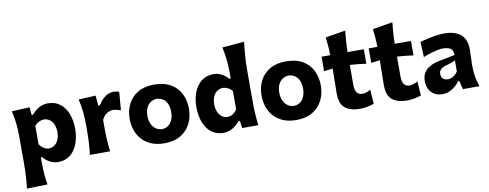

<svg xmlns="http://www.w3.org/2000/svg" viewBox="-80 -1262 4847 1905"><g transform="rotate(-10 2344.0 -309.5)"><path d="M344.6 -133.3Q315.4 -135.1 291.7 -150.6Q268.1 -166 250.3 -193.4V-378.4Q269.7 -401.2 294.3 -413.2Q318.8 -425.3 343.3 -425.8Q381 -424.3 405.9 -404.3Q430.8 -384.3 443.3 -351.8Q455.7 -319.3 455.7 -279.6Q455.7 -242.2 443.8 -209.4Q431.8 -176.6 407.3 -155.8Q382.8 -135.1 344.6 -133.3ZM60.7 220.9 268.2 215.5Q258.6 155.8 254.5 100.5Q250.3 45.2 250.3 -17.4V-60.5H261.9Q295.6 -21.6 334.5 -3.3Q373.4 15.1 411.1 15.1Q468.4 15.1 510.5 -8.9Q552.6 -32.9 580.3 -74.3Q608.1 -115.7 621.5 -169.2Q634.9 -222.7 634.9 -281.2Q634.9 -364.7 609.4 -431.5Q583.8 -498.2 533.9 -537.4Q483.9 -576.5 409.8 -576.5Q362 -576.5 320.6 -553.1Q279.1 -529.8 247.4 -490.7H233.6L225.3 -569.5L46.4 -560.4Q62.7 -493 68.9 -427.6Q75.2 -362.1 75.2 -298.2V-27Q75.2 42.8 71.5 102Q67.9 161.1 60.7 220.9Z M733.7 0H937.7Q930.2 -59.7 926.7 -114.9Q923.2 -170.1 923.2 -232.7V-319.8Q939.1 -351.9 959 -369.1Q978.8 -386.2 999.1 -392.8Q1019.4 -399.4 1036.3 -399.4Q1050.8 -399.4 1072.4 -394.3Q1094.1 -389.2 1113.9 -382.8L1128.9 -565.8Q1114.4 -572.3 1098.6 -574.4Q1082.8 -576.5 1070.5 -576.5Q1046.5 -576.5 1020.3 -565.9Q994 -555.3 967.6 -531.2Q941.2 -507.2 915.9 -466.5H901.5L891.3 -569.5L719.2 -560.4Q735.5 -493 741.8 -427.6Q748 -362.1 748 -298.2V-242.4Q748 -172.5 744.4 -116.1Q740.7 -59.7 733.7 0Z M1484.5 -127.1Q1444.5 -129.2 1417.4 -150.6Q1390.3 -171.9 1376.5 -206.4Q1362.6 -240.9 1362.6 -281.9Q1362.6 -324.9 1376.5 -358.2Q1390.3 -391.6 1417.6 -411.4Q1444.8 -431.2 1484.5 -433.6Q1542 -428.5 1572.3 -388.6Q1602.5 -348.6 1602.5 -281.9Q1602.5 -239.9 1589.5 -205.4Q1576.5 -170.9 1550.3 -150.1Q1524.1 -129.2 1484.5 -127.1ZM1485.5 15.1Q1580.2 15.1 1646.2 -23.8Q1712.1 -62.8 1746.7 -130Q1781.2 -197.1 1781.2 -281.9Q1781.2 -364.6 1748.1 -431.4Q1715 -498.2 1648.4 -537.4Q1581.9 -576.5 1481.8 -576.5Q1384.4 -576.5 1318.2 -537.8Q1252 -499 1218.1 -432.5Q1184.2 -365.9 1184.2 -281.9Q1184.2 -223.1 1202.3 -169.8Q1220.4 -116.4 1257.3 -74.8Q1294.3 -33.2 1351.1 -9Q1407.9 15.1 1485.5 15.1Z M2147 -133.3Q2109.2 -135.1 2084.3 -155.8Q2059.4 -176.6 2047.3 -209.4Q2035.2 -242.2 2035.2 -279.6Q2035.2 -319.3 2047.6 -351.8Q2060.1 -384.3 2085 -404.3Q2110 -424.3 2147.6 -425.8Q2172.4 -425.3 2197.1 -413.2Q2221.8 -401.2 2241.2 -378.4V-193.4Q2223.5 -166 2199.8 -150.6Q2176.1 -135.1 2147 -133.3ZM2079.8 15.1Q2167.6 15.1 2245 -73.9H2257.2L2268.7 0H2430.8Q2423.3 -59.7 2419.8 -116.1Q2416.3 -172.5 2416.3 -242.4V-554.4Q2416.3 -631.8 2421.8 -702.9Q2427.2 -773.9 2435.4 -840.2L2213.2 -821.1Q2228.8 -754.2 2235 -688.5Q2241.2 -622.7 2241.2 -554.4V-503.3H2227.2Q2199.2 -536 2162 -556.2Q2124.8 -576.5 2081.7 -576.5Q2008 -576.5 1957.8 -537.4Q1907.6 -498.2 1881.9 -431.5Q1856.3 -364.7 1856.3 -281.2Q1856.3 -222.7 1869.8 -169.2Q1883.3 -115.7 1910.7 -74.3Q1938.2 -32.9 1980.3 -8.9Q2022.5 15.1 2079.8 15.1Z M2813.2 -127.1Q2773.1 -129.2 2746 -150.6Q2718.9 -171.9 2705.1 -206.4Q2691.2 -240.9 2691.2 -281.9Q2691.2 -324.9 2705.1 -358.2Q2718.9 -391.6 2746.2 -411.4Q2773.4 -431.2 2813.2 -433.6Q2870.6 -428.5 2900.9 -388.6Q2931.2 -348.6 2931.2 -281.9Q2931.2 -239.9 2918.1 -205.4Q2905.1 -170.9 2878.9 -150.1Q2852.7 -129.2 2813.2 -127.1ZM2814.1 15.1Q2908.9 15.1 2974.8 -23.8Q3040.7 -62.8 3075.3 -130Q3109.9 -197.1 3109.9 -281.9Q3109.9 -364.6 3076.7 -431.4Q3043.6 -498.2 2977.1 -537.4Q2910.5 -576.5 2810.4 -576.5Q2713.1 -576.5 2646.8 -537.8Q2580.6 -499 2546.7 -432.5Q2512.9 -365.9 2512.9 -281.9Q2512.9 -223.1 2530.9 -169.8Q2549 -116.4 2585.9 -74.8Q2622.9 -33.2 2679.7 -9Q2736.5 15.1 2814.1 15.1Z M3455.1 15.1Q3492.8 15.1 3533 6.4Q3573.1 -2.3 3595.1 -10.1L3585.4 -153.8Q3565.1 -141.9 3543.1 -134.5Q3521.2 -127.1 3505.2 -127.1Q3465.3 -127.1 3446.9 -153.3Q3428.4 -179.5 3428.4 -230V-431.2Q3468.4 -429 3509.9 -425Q3551.4 -421.1 3592.3 -414.7V-560.4H3428.7Q3429.4 -619.8 3432.9 -669.3Q3436.4 -718.8 3442.2 -775.1L3240.7 -741.2Q3246.4 -695.5 3249.8 -652.4Q3253.3 -609.4 3254.6 -560.4H3166.2V-414.7L3254.6 -425.3Q3253.9 -355.1 3252.4 -293.9Q3251 -232.6 3251 -174.2Q3251 -71.6 3303.2 -28.2Q3355.5 15.1 3455.1 15.1Z M3930.2 15.1Q3967.9 15.1 4008.1 6.4Q4048.2 -2.3 4070.1 -10.1L4060.5 -153.8Q4040.2 -141.9 4018.2 -134.5Q3996.3 -127.1 3980.3 -127.1Q3940.4 -127.1 3922 -153.3Q3903.5 -179.5 3903.5 -230V-431.2Q3943.5 -429 3985 -425Q4026.5 -421.1 4067.4 -414.7V-560.4H3903.8Q3904.5 -619.8 3908 -669.3Q3911.5 -718.8 3917.3 -775.1L3715.8 -741.2Q3721.5 -695.5 3724.9 -652.4Q3728.4 -609.4 3729.7 -560.4H3641.3V-414.7L3729.7 -425.3Q3729 -355.1 3727.5 -293.9Q3726.1 -232.6 3726.1 -174.2Q3726.1 -71.6 3778.3 -28.2Q3830.6 15.1 3930.2 15.1Z M4364.7 -121.7Q4336.8 -121.7 4316.4 -136.7Q4296.1 -151.7 4296.1 -186.5Q4296.1 -210.3 4307 -225.2Q4318 -240.1 4335.7 -248.7Q4353.4 -257.3 4373.2 -262.2Q4403.5 -269.9 4420.6 -275.6Q4437.7 -281.2 4447.2 -286.2Q4456.7 -291.2 4463.4 -295.9L4463.1 -183.6Q4451 -163.6 4433.7 -149.7Q4416.3 -135.9 4398.1 -128.8Q4379.9 -121.7 4364.7 -121.7ZM4287.9 14Q4321.9 14 4354.2 0.1Q4386.4 -13.8 4413.3 -36.6Q4440.3 -59.4 4458.7 -85.1H4471L4491.5 0H4659Q4639.5 -53.7 4631.5 -101.9Q4623.5 -150.1 4623.5 -192.9V-237.6Q4623.5 -268.7 4625.7 -307.9Q4627.8 -347.2 4627.8 -374.5Q4627.8 -481.3 4567.8 -528.9Q4507.8 -576.5 4405.6 -576.5Q4359.9 -576.5 4313.3 -569Q4266.8 -561.5 4226.5 -551.7Q4186.2 -541.8 4158.5 -534.7L4165.7 -380.5Q4201.5 -396 4240.9 -407.6Q4280.3 -419.1 4312.1 -425.6Q4343.9 -432.1 4357.6 -432.1Q4393.7 -432.1 4418.9 -424.8Q4444.2 -417.5 4457 -399.1Q4469.9 -380.7 4468.4 -347.7L4306.8 -315.9Q4282.6 -311.2 4252.6 -300.9Q4222.7 -290.7 4195.5 -271.6Q4168.3 -252.6 4150.6 -221Q4133 -189.5 4133 -141.8Q4133 -99.1 4150.2 -63.6Q4167.5 -28.2 4201.8 -7.1Q4236.2 14 4287.9 14Z"/></g></svg>

Font: Pinar FD VF
Style: Regular
Weight: 300
Designer: Amin Abedi
Version: Version 2.000